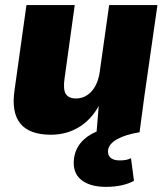

<svg xmlns="http://www.w3.org/2000/svg" viewBox="-20 -520 654 755"><path d="M233.9 -211.9Q227.5 -168.5 238.8 -150.6Q250 -132.8 278.8 -132.8Q312.5 -132.8 337.4 -158Q362.3 -183.1 371.1 -230L409.2 -500H599.1L547.9 -143.1L528.8 0Q472.7 9.3 440.7 27.3Q408.7 45.4 404.8 69.8Q402.8 89.8 414.8 100.3Q426.8 110.8 450.2 110.8Q479.5 110.8 495.1 102.1L506.8 190.9Q463.9 214.8 396 214.8Q333 214.8 298.6 186.5Q264.2 158.2 271 103Q280.8 31.7 359.9 -2.9L368.2 -103Q336.9 -47.4 288.6 -18.8Q240.2 9.8 180.2 9.8Q11.7 9.8 37.1 -165L84 -500H273.9Z"/></svg>

Font: Human Sans Black
Style: Italic
Weight: 800
Italic angle: -8°
Designer: Tim Radville
Foundry: Continuum
Version: Version 1.000;FEAKit 1.0